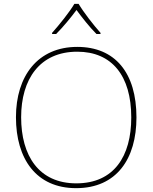

<svg xmlns="http://www.w3.org/2000/svg" viewBox="-20 -969 794 999"><path d="M389 -949H367C343 -908 288 -839 251 -798V-792H272C309 -829 350 -879 378 -917C406 -879 445 -829 482 -792H503V-798C466 -839 413 -908 389 -949ZM690 -358C690 -590 579 -725 382 -725C177 -725 63 -574 63 -359C63 -143 168 10 376 10C587 10 690 -143 690 -358ZM90 -359C90 -556 186 -700 382 -700C562 -700 663 -575 663 -358C663 -156 573 -15 377 -15C182 -15 90 -159 90 -359Z"/></svg>

Font: Noto Sans Thai Looped Thin
Style: Regular
Weight: 100
Designer: Sasikarn Vongin, Ben Mitchell
Foundry: The Fontpad Ltd
Version: Version 1.001